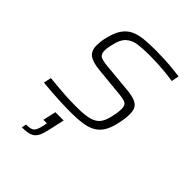

<svg xmlns="http://www.w3.org/2000/svg" viewBox="-216 -626 970 970"><g transform="rotate(45 269.0 -141.0)"><path d="M233 8Q203 8 167.5 6.5Q132 5 97.5 2.5Q63 0 35 -3L44 -44Q82 -40 107.5 -38Q133 -36 153 -34.5Q173 -33 193 -32.5Q213 -32 241 -32Q300 -32 331.5 -41.5Q363 -51 378 -73Q393 -95 400 -133Q404 -150 405.5 -163Q407 -176 407 -184Q407 -213 391.5 -220.5Q376 -228 341 -231L187 -246Q136 -251 113 -268.5Q90 -286 90 -324Q90 -336 91.5 -350.5Q93 -365 97 -381Q108 -430 127 -457.5Q146 -485 173.5 -498Q201 -511 238.5 -514.5Q276 -518 324 -518Q350 -518 380.5 -516.5Q411 -515 441 -512Q471 -509 494 -506L486 -465Q456 -470 429 -472.5Q402 -475 374 -476.5Q346 -478 312 -478Q268 -478 234 -473.5Q200 -469 177 -448.5Q154 -428 144 -381Q141 -368 139 -356Q137 -344 137 -335Q137 -308 153 -299.5Q169 -291 206 -288L356 -274Q391 -271 413 -263Q435 -255 445 -240Q455 -225 455 -197Q455 -182 453 -165.5Q451 -149 446 -126Q437 -83 420.5 -56.5Q404 -30 379 -16Q354 -2 318 3Q282 8 233 8ZM116 236 121 211Q145 211 157.5 206Q170 201 176.5 187Q183 173 188 150L191 132H166L182 62H241L224 138Q218 167 211 186Q204 205 192.5 216Q181 227 162.5 231.5Q144 236 116 236Z"/></g></svg>

Font: Saira SemiExpanded ExtraLight
Style: Italic
Weight: 250
Width: 6
Italic angle: -12°
Designer: Hector Gatti with collaboration of the Omnibus-Type team
Foundry: Omnibus-Type
Version: Version 1.101